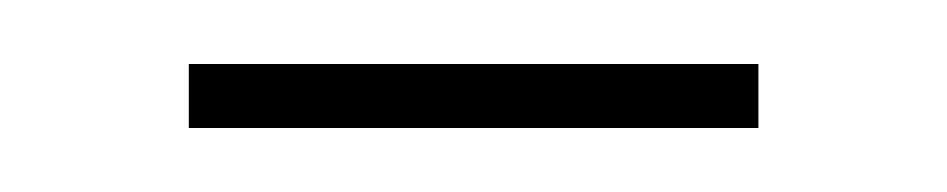

<svg xmlns="http://www.w3.org/2000/svg" viewBox="-20 -380 296 60"><path d="M39 -340V-360H217V-340Z"/></svg>

Font: Bebas Neue Light
Style: Regular
Weight: 300
Designer: Ryoichi Tsunekawa
Foundry: Ryoichi Tsunekawa
Version: Version 001.003; ttfautohint (v1.5.65-e2d9)